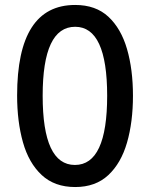

<svg xmlns="http://www.w3.org/2000/svg" viewBox="-20 -810 604 774"><path d="M516 -424Q516 -318 492 -235Q468 -152 416.5 -104Q365 -56 283 -56Q200 -56 148 -104.5Q96 -153 72.5 -236.5Q49 -320 49 -425Q49 -790 283 -790Q366 -790 417 -742.5Q468 -695 492 -612.5Q516 -530 516 -424ZM152 -424Q152 -145 282 -145Q412 -145 412 -424Q412 -702 283 -702Q152 -702 152 -424Z"/></svg>

Font: Noto Sans Malayalam UI ExtraCondensed Medium
Style: Regular
Weight: 500
Width: 2
Designer: Jelle Bosma - Monotype Design Team
Foundry: Monotype Imaging Inc.
Version: Version 2.104; ttfautohint (v1.8.4.7-5d5b)